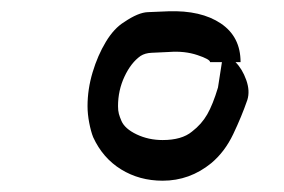

<svg xmlns="http://www.w3.org/2000/svg" viewBox="-20 -752 503 340"><path d="M354 -463Q316 -432 268 -432Q227 -432 194.5 -452Q162 -472 145 -509Q141 -519 138 -534.5Q135 -550 135 -564Q135 -594 144 -624Q153 -654 167.5 -678Q182 -702 200 -713Q225 -730 242 -730.5Q259 -731 278 -732Q336 -734 371 -710.5Q406 -687 406 -642H397Q409 -630 416 -610.5Q423 -591 418 -575Q408 -546 393 -514.5Q378 -483 354 -463ZM195 -538Q201 -524 222 -514Q243 -504 268 -504Q302 -504 320 -519Q337 -532 347 -549.5Q357 -567 366 -597L373 -642H352Q352 -647 329.5 -654.5Q307 -662 280 -660Q259 -659 248 -658.5Q237 -658 229 -653Q212 -641 200.5 -616.5Q189 -592 189 -564Q189 -556 190.5 -550.5Q192 -545 195 -538Z"/></svg>

Font: Syne
Style: Italic
Weight: 400
Italic angle: -9°
Designer: Lucas Descroix
Foundry: Bonjour Monde
Version: Version 2.000; ttfautohint (v1.8.3)